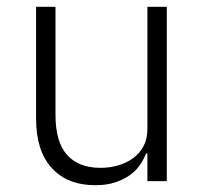

<svg xmlns="http://www.w3.org/2000/svg" viewBox="-20 -532 603 564"><path d="M413 -81H409Q402 -63 390 -46Q378 -29 360 -16.5Q342 -4 317.5 4Q293 12 260 12Q178 12 132 -38.5Q86 -89 86 -183V-512H143V-194Q143 -115 177 -77Q211 -39 275 -39Q302 -39 326.5 -46Q351 -53 370.5 -67Q390 -81 401.5 -102.5Q413 -124 413 -153V-512H470V0H413Z"/></svg>

Font: IBM Plex Sans KR Light
Style: Regular
Weight: 300
Designer: Mike Abbink; Paul van der Laan; Pieter van Rosmalen; Wujin Sim; Chorong Kim; Dohee Lee;
Foundry: Sandoll Inc.
Version: Version 1.001